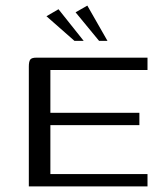

<svg xmlns="http://www.w3.org/2000/svg" viewBox="-20 -666 585 686"><path d="M83 0V-428Q83 -446 88 -453Q93 -460 110 -460H507V-416H160V-263H478V-219H160V-44H507V0ZM246 -520 146 -608 189 -633 279 -520ZM334 -520 250 -622 292 -646 364 -520Z"/></svg>

Font: Genos Thin
Style: Regular
Weight: 400
Version: Version 1.010